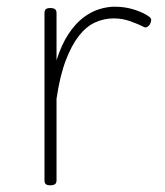

<svg xmlns="http://www.w3.org/2000/svg" viewBox="-20 -539 494 574"><path d="M130 15Q121 15 117 11.5Q113 8 113 0V-500Q113 -508 117 -511.5Q121 -515 130 -515Q140 -515 144.5 -511.5Q149 -508 149 -500V-359Q164 -406 184.5 -437Q205 -468 228.5 -486Q252 -504 276.5 -511.5Q301 -519 323 -519Q354 -519 382 -510Q410 -501 426 -489Q432 -485 432 -479.5Q432 -474 428 -466Q423 -459 417.5 -457.5Q412 -456 407 -460Q393 -467 369.5 -475.5Q346 -484 320 -484Q291 -484 264.5 -472Q238 -460 216 -432Q194 -404 176.5 -358Q159 -312 149 -244V0Q149 8 144.5 11.5Q140 15 130 15Z"/></svg>

Font: Playwrite NG Modern Thin
Style: Regular
Weight: 250
Designer: Veronika Burian, José Scaglione
Foundry: TypeTogether
Version: Version 1.002